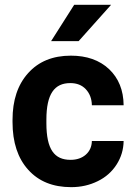

<svg xmlns="http://www.w3.org/2000/svg" viewBox="-20 -770 561 800"><path d="M192.9 -598.6H307.6L442.9 -750H289.1ZM273.9 -104C206.1 -104 173.3 -147.9 173.3 -256.8V-271.5C173.3 -378.9 207 -423.8 272.9 -423.8C299.8 -423.8 321.3 -415.5 337.4 -398.4C353.5 -381.3 362.3 -358.9 362.8 -331.5H495.1C494.6 -394 474.1 -444.3 434.6 -481.9C394.5 -519.5 341.3 -538.1 275.4 -538.1C199.7 -538.1 140.6 -513.7 97.2 -465.3C53.7 -417 32.2 -352.1 32.2 -270.5V-261.2C32.2 -176.8 54.2 -110.4 97.7 -62.5C141.1 -14.2 200.7 9.8 276.4 9.8C316.9 9.8 353.5 1.5 387.2 -15.1C420.4 -31.2 446.8 -54.7 465.8 -84.5C484.9 -114.3 494.6 -147 495.1 -182.6H362.8C362.3 -158.7 353.5 -139.6 337.4 -125.5C321.3 -111.3 299.8 -104 273.9 -104Z"/></svg>

Font: Roboto
Style: Bold
Weight: 700
Designer: Google
Version: Version 2.137; 2017